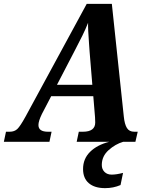

<svg xmlns="http://www.w3.org/2000/svg" viewBox="-63 -734 768 994"><path d="M650 -52 638 0H334L345 -52H366Q430 -52 430 -100L429 -127L420 -236H202L154 -144Q136 -107 136 -87Q136 -69 148.5 -60.5Q161 -52 186 -52H204L193 0H-43L-32 -52H-13Q12 -52 27 -66.5Q42 -81 69 -130L386 -714H516L578 -130Q582 -91 594 -71.5Q606 -52 632 -52ZM415 -295 401 -465 398 -507Q392 -585 393 -616Q380 -583 363.5 -549.5Q347 -516 325 -474L232 -295ZM367 141Q367 88 403.5 52Q440 16 503 0H575Q534 12 499 43.5Q464 75 464 120Q464 142 478 156Q492 170 515 170Q540 170 574 161L561 224Q524 240 481 240Q427 240 397 214.5Q367 189 367 141Z"/></svg>

Font: Noto Serif Narrow
Style: Bold Italic
Weight: 700
Width: 4
Italic angle: -12°
Designer: Monotype Design Team
Foundry: Monotype Imaging Inc.
Version: Version 1.001